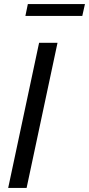

<svg xmlns="http://www.w3.org/2000/svg" viewBox="-20 -918 435 938"><path d="M104 -840 116 -898H395L382 -840ZM171 -709H261L110 0H20Z"/></svg>

Font: Raleway-v4020 Medium
Style: Italic
Weight: 500
Italic angle: -12°
Designer: Matt McInerney, Pablo Impallari, Rodrigo Fuenzalida
Foundry: Matt McInerney, Pablo Impallari, Rodrigo Fuenzalida
Version: Version 4.020;PS 004.020;hotconv 1.0.88;makeotf.lib2.5.64775